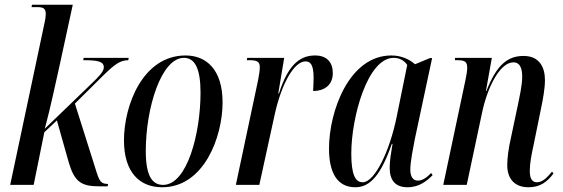

<svg xmlns="http://www.w3.org/2000/svg" viewBox="-20 -780 2376 810"><path d="M398 6H434L436 -4C406 -4 400 -15 387 -55L296 -343L415 -461C463 -508 487 -526 521 -526L523 -536H333L331 -526C389 -526 418 -522 418 -496C418 -478 396 -456 367 -428L169 -237C193 -326 213 -422 231 -502L287 -760H115L113 -750H137C163 -750 173 -744 173 -721C173 -710 171 -696 168 -684L23 0H122L167 -222L220 -272L270 -95C294 -13 323 6 398 6Z M664 10C841 10 919 -203 919 -348C919 -488 849 -546 763 -546C582 -546 503 -335 503 -188C503 -54 568 10 664 10ZM668 0C622 0 595 -38 595 -143C595 -324 660 -536 756 -536C803 -536 826 -489 826 -389C826 -218 770 0 668 0Z M1069 -443 975 0H1074L1140 -302C1169 -429 1221 -521 1269 -521C1289 -521 1303 -508 1303 -452C1303 -437 1302 -420 1301 -396C1346 -396 1384 -419 1384 -472C1384 -516 1360 -546 1309 -546C1240 -546 1193 -499 1157 -386H1154L1179 -536H1023L1021 -526H1035C1066 -526 1076 -518 1076 -497C1076 -482 1073 -465 1069 -443Z M1479 10C1542 10 1587 -42 1633 -173H1636C1630 -136 1624 -104 1624 -72C1624 -18 1649 10 1699 10C1749 10 1781 -17 1805 -41L1799 -50C1779 -30 1762 -18 1743 -18C1722 -18 1711 -35 1711 -65C1711 -98 1724 -161 1730 -193L1803 -535H1794L1731 -509C1710 -527 1677 -546 1631 -546C1453 -546 1368 -311 1368 -153C1368 -54 1401 10 1479 10ZM1510 -11C1478 -11 1462 -46 1462 -132C1462 -284 1530 -536 1641 -536C1662 -536 1684 -527 1698 -506L1653 -285C1624 -143 1561 -11 1510 -11Z M2209 10C2258 10 2287 -11 2315 -48L2309 -56C2288 -31 2269 -11 2245 -11C2225 -11 2215 -27 2215 -59C2215 -90 2222 -127 2231 -168L2262 -320C2271 -362 2279 -408 2279 -442C2279 -496 2256 -544 2189 -544C2121 -544 2075 -506 2032 -396H2030L2055 -536H1900L1899 -526H1912C1946 -526 1951 -515 1951 -493C1951 -481 1948 -464 1944 -444L1850 0H1949L2014 -306C2035 -406 2087 -517 2146 -517C2179 -517 2183 -481 2183 -455C2183 -421 2171 -368 2166 -343L2136 -201C2125 -153 2120 -114 2120 -83C2120 -25 2152 10 2209 10Z"/></svg>

Font: Noto Serif Display ExtraCondensed Medium
Style: Italic
Weight: 500
Width: 2
Italic angle: -12°
Designer: Monotype Design Team
Foundry: Monotype Imaging Inc.
Version: Version 2.009